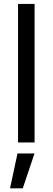

<svg xmlns="http://www.w3.org/2000/svg" viewBox="-20 -748 276 1008"><path d="M161.6 -727.5V0H74.7V-727.5ZM32.7 240.7 71.8 57.6H161.1L99.6 240.7Z"/></svg>

Font: Inter 17pt
Style: Regular
Weight: 400
Version: Version 4.001;git-66647c0bb